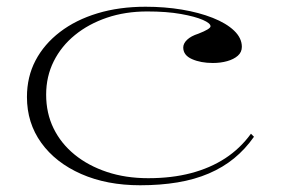

<svg xmlns="http://www.w3.org/2000/svg" viewBox="-20 -535 834 570"><path d="M396 15Q297 15 221 -18.5Q145 -52 102.5 -111Q60 -170 60 -247Q60 -307 85.5 -355.5Q111 -404 158 -440Q205 -476 269.5 -495.5Q334 -515 412 -515Q469 -515 520 -506.5Q571 -498 611.5 -482Q652 -466 675 -444Q698 -422 698 -396Q698 -380 686 -369.5Q674 -359 654.5 -353.5Q635 -348 612 -348Q576 -348 550 -359.5Q524 -371 524 -394Q524 -406 535.5 -417Q547 -428 569 -435Q605 -449 605 -457Q605 -466 582 -476Q559 -486 517 -493.5Q475 -501 417 -501Q352 -501 297.5 -482.5Q243 -464 202.5 -431Q162 -398 139.5 -353Q117 -308 117 -254Q117 -199 139 -154Q161 -109 201.5 -76Q242 -43 297.5 -24.5Q353 -6 420 -6Q490 -6 547 -21Q604 -36 648.5 -65Q693 -94 725 -138L734 -129Q708 -92 675 -65Q642 -38 600 -20Q558 -2 507 6.5Q456 15 396 15Z"/></svg>

Font: Kalnia SemiExpanded ExtraLight
Style: Regular
Weight: 250
Width: 6
Designer: Frida Medrano
Foundry: Frida Medrano
Version: Version 1.105